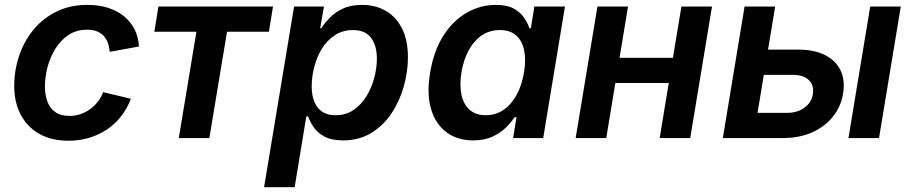

<svg xmlns="http://www.w3.org/2000/svg" viewBox="-20 -573 3782 797"><path d="M264.2 11.2Q193.8 11.2 143.6 -17.1Q93.3 -45.4 66.2 -96.7Q39.1 -147.9 39.1 -216.3Q39.1 -280.3 59.1 -340.3Q79.1 -400.4 117.9 -448.2Q156.7 -496.1 213.4 -524.4Q270 -552.7 343.3 -552.7Q389.6 -552.7 427.7 -540.8Q465.8 -528.8 493.9 -506.1Q522 -483.4 538.3 -451.7Q554.7 -419.9 556.6 -379.9L435.1 -357.9Q433.6 -379.4 427.2 -396.2Q420.9 -413.1 409.4 -425Q397.9 -437 381.1 -443.4Q364.3 -449.7 341.8 -449.7Q297.4 -449.7 264.6 -428Q231.9 -406.2 210 -370.8Q188 -335.4 177.2 -294.2Q166.5 -252.9 166.5 -213.9Q166.5 -178.2 177 -150.6Q187.5 -123 210 -107.4Q232.4 -91.8 268.1 -91.8Q292 -91.8 313.7 -99.1Q335.4 -106.4 353.5 -119.4Q371.6 -132.3 385.7 -150.4Q399.9 -168.5 408.2 -190.4L523.4 -163.1Q507.8 -122.6 482.7 -90.3Q457.5 -58.1 424.1 -35.6Q390.6 -13.2 350.3 -1Q310.1 11.2 264.2 11.2Z M722.2 0 795.4 -441.4H620.6L637.7 -545.9H1113.3L1096.2 -441.4H922.4L849.1 0Z M1076.2 204.1 1200.7 -545.9H1324.7L1309.1 -455.6H1313.5Q1326.7 -476.1 1348.4 -498.8Q1370.1 -521.5 1403.1 -537.1Q1436 -552.7 1482.9 -552.7Q1539.1 -552.7 1581.8 -527.8Q1624.5 -502.9 1648.9 -454.6Q1673.3 -406.2 1673.3 -335.9Q1673.3 -275.9 1656.2 -214.8Q1639.2 -153.8 1605.5 -103Q1571.8 -52.2 1521.2 -21.2Q1470.7 9.8 1403.8 9.8Q1355 9.8 1325.4 -6.8Q1295.9 -23.4 1280.8 -46.9Q1265.6 -70.3 1258.8 -89.8H1251.5L1203.1 204.1ZM1372.1 -94.7Q1416 -94.7 1448.2 -116.9Q1480.5 -139.2 1502 -174.8Q1523.4 -210.4 1533.9 -251.5Q1544.4 -292.5 1544.4 -329.6Q1544.4 -383.3 1520.3 -415.8Q1496.1 -448.2 1445.3 -448.2Q1402.8 -448.2 1370.6 -427.2Q1338.4 -406.2 1316.9 -371.8Q1295.4 -337.4 1284.7 -296.1Q1273.9 -254.9 1273.9 -214.4Q1273.9 -159.2 1298.6 -127Q1323.2 -94.7 1372.1 -94.7Z M1943.8 9.8Q1879.9 9.8 1834.2 -23.4Q1788.6 -56.6 1769.5 -119.9Q1750.5 -183.1 1765.6 -272Q1780.8 -363.3 1821 -425.8Q1861.3 -488.3 1918 -520.5Q1974.6 -552.7 2037.6 -552.7Q2085.9 -552.7 2114 -536.6Q2142.1 -520.5 2156.7 -497.8Q2171.4 -475.1 2177.7 -455.6H2183.6L2198.2 -545.9H2325.2L2234.9 0H2109.9L2124 -86.4H2116.2Q2102.5 -65.9 2080.1 -43.7Q2057.6 -21.5 2024.4 -5.9Q1991.2 9.8 1943.8 9.8ZM1996.6 -94.7Q2038.1 -94.7 2070.6 -117.2Q2103 -139.6 2124.8 -179.7Q2146.5 -219.7 2155.3 -272.9Q2164.1 -326.2 2155.5 -365.5Q2147 -404.8 2121.8 -426.5Q2096.7 -448.2 2054.7 -448.2Q2011.7 -448.2 1978.8 -425.3Q1945.8 -402.3 1924.8 -362.8Q1903.8 -323.2 1895.5 -272.9Q1887.2 -221.7 1895.3 -181.4Q1903.3 -141.1 1928.7 -117.9Q1954.1 -94.7 1996.6 -94.7Z M2807.1 -333 2790 -228.5H2500L2517.1 -333ZM2586.9 -545.9 2496.6 0H2369.6L2460 -545.9ZM2935.5 -545.9 2845.2 0H2718.3L2808.6 -545.9Z M3129.4 -367.2H3290.5Q3360.4 -367.2 3405.5 -344Q3450.7 -320.8 3469.7 -279.5Q3488.8 -238.3 3479.5 -183.6Q3470.7 -130.4 3437.5 -88.9Q3404.3 -47.4 3351.6 -23.7Q3298.8 0 3229.5 0H2980.5L3070.8 -545.9H3197.8L3124.5 -104.5H3246.6Q3290 -104.5 3319.3 -126Q3348.6 -147.5 3354 -181.6Q3360.4 -217.8 3338.1 -240Q3315.9 -262.2 3272.9 -262.2H3111.8ZM3502 0 3592.3 -545.9H3719.2L3628.9 0Z"/></svg>

Font: Inter SemiBold
Style: Italic
Weight: 600
Italic angle: -9.3988°
Designer: Rasmus Andersson
Foundry: rsms
Version: Version 4.001;git-66647c0bb